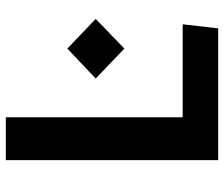

<svg xmlns="http://www.w3.org/2000/svg" viewBox="-75 -695 770 660"><g transform="rotate(-90 310.0 -365.0)"><path d="M89.5 0H542.5L556.5 -122H237V-730H89.5ZM473 -322.5 575 -421 473 -518.5 370 -421Z"/></g></svg>

Font: Monaspace Krypton
Style: Bold
Weight: 700
Designer: Riley Cran & the Lettermatic Team
Foundry: Lettermatic
Version: Version 1.200 (Monaspace Krypton)